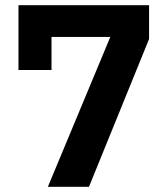

<svg xmlns="http://www.w3.org/2000/svg" viewBox="-20 -718 640 738"><path d="M164 0 404 -576H178V-449H51V-698H553V-568L322 0Z"/></svg>

Font: iA Writer Quattro V
Style: Regular
Weight: 400
Designer: Mike Abbink, Paul van der Laan, Pieter van Rosmalen, Oliver Reichenstein
Foundry: Information Architects Inc.
Version: Version 2.000